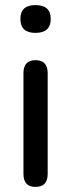

<svg xmlns="http://www.w3.org/2000/svg" viewBox="-20 -728 279 753"><path d="M119 5Q72 5 72 -46V-441Q72 -492 119 -492Q167 -492 167 -441V-46Q167 5 119 5ZM119 -599Q60 -599 60 -654Q60 -708 119 -708Q179 -708 179 -654Q179 -599 119 -599Z"/></svg>

Font: Chiron GoRound TC
Style: Regular
Weight: 400
Designer: Ryoko NISHIZUKA 西塚涼子 (kana, bopomofo & ideographs); Paul D. Hunt (Latin, Greek & Cyrillic); Sandoll Communications 산돌커뮤니
Foundry: Adobe
Version: Version 1.000;hotconv 1.1.1;makeotfexe 2.6.0